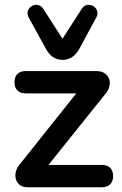

<svg xmlns="http://www.w3.org/2000/svg" viewBox="-20 -788 514 808"><path d="M243 -536C274 -536 298 -553 314 -583L385 -714C408 -756 348 -789 324 -751L243 -625L162 -751C138 -789 78 -756 101 -714L173 -583C189 -553 212 -536 243 -536ZM408 0C439 0 456 -17 456 -47C456 -77 439 -94 408 -94H184L422 -391C459 -432 444 -489 385 -489H89C58 -489 41 -472 41 -442C41 -412 58 -395 89 -395H301L66 -100C28 -58 43 0 95 0Z"/></svg>

Font: Nunito
Style: Bold
Weight: 700
Designer: Vernon Adams
Foundry: Vernon Adams
Version: Version 3.602